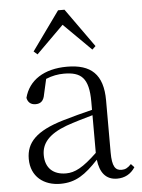

<svg xmlns="http://www.w3.org/2000/svg" viewBox="-56 -835 662 893"><g transform="rotate(-5 275.5 -388.5)"><path d="M455 13C490 13 519 -2 539 -33L524 -49C508 -32 496 -26 479 -26C450 -26 435 -45 435 -111V-354C435 -476 379 -526 267 -526C160 -526 88 -479 67 -398C71 -377 85 -365 107 -365C130 -365 145 -376 150 -407L166 -478C195 -490 223 -495 250 -495C330 -495 366 -466 366 -354V-316C321 -305 272 -292 228 -279C100 -241 53 -190 53 -114C53 -31 113 14 190 14C262 14 307 -18 368 -83C375 -23 402 13 455 13ZM392 -595 408 -610 279 -791H249L119 -610L136 -595L264 -722ZM366 -115C300 -52 262 -32 220 -32C162 -32 124 -64 124 -126C124 -179 156 -221 242 -253C279 -266 323 -279 366 -291Z"/></g></svg>

Font: Noto Serif HK Light
Style: Regular
Weight: 300
Designer: Ryoko NISHIZUKA 西塚涼子 (kana & ideographs); Frank Grießhammer (Latin, Greek & Cyrillic); Wenlong ZHANG 张文龙 (bopomofo); San
Foundry: Adobe
Version: Version 2.001;hotconv 1.1.0;makeotfexe 2.6.0